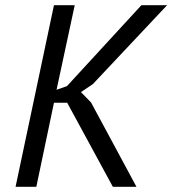

<svg xmlns="http://www.w3.org/2000/svg" viewBox="-20 -720 664 740"><path d="M239 -324H188L120 0H40L188 -700H268L198 -374L238 -388L525 -700H624L338 -396L292 -365L331 -325L506 0H415Z"/></svg>

Font: PT Sans
Style: Italic
Weight: 400
Italic angle: -12°
Designer: A.Korolkova, O.Umpeleva, V.Yefimov
Foundry: ParaType Ltd
Version: Version 2.003W OFL